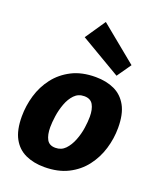

<svg xmlns="http://www.w3.org/2000/svg" viewBox="-157 -952 878 1061"><g transform="rotate(20 281.5 -421.0)"><path d="M331 -551Q394 -551 441.5 -529Q489 -507 516 -458.5Q543 -410 543 -329Q543 -266 524.5 -205Q506 -144 468 -94.5Q430 -45 371.5 -15.5Q313 14 232 14Q170 14 122 -8Q74 -30 47.5 -78.5Q21 -127 21 -207Q21 -270 39 -331Q57 -392 95 -441.5Q133 -491 191.5 -521Q250 -551 331 -551ZM308 -430Q273 -430 250 -406Q227 -382 213.5 -345.5Q200 -309 194.5 -271Q189 -233 189 -205Q189 -160 203.5 -133.5Q218 -107 254 -107Q289 -107 312 -131Q335 -155 349.5 -192Q364 -229 369.5 -267Q375 -305 375 -333Q375 -377 360 -403.5Q345 -430 308 -430ZM279 -856 494 -680 436 -597 198 -737Z"/></g></svg>

Font: Bitter Thin ExtraBold
Style: Italic
Weight: 800
Italic angle: -9°
Version: Version 2.002